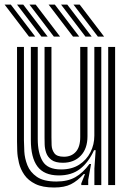

<svg xmlns="http://www.w3.org/2000/svg" viewBox="-37 -804 561 834"><path d="M198 10.5Q147.8 10.5 116.6 -4.9Q85.5 -20.2 68.8 -44.5Q52 -68.8 45.4 -96.1Q38.8 -123.5 37.9 -148.1Q37 -172.8 37 -188.2V-600H67V-194.2Q67 -175.8 68.6 -146Q70.2 -116.2 82 -86.2Q93.8 -56.2 123.1 -35.9Q152.5 -15.5 208 -15.5Q257.2 -15.5 290.5 -34.5Q323.8 -53.5 351.5 -91.5H358.5L346.2 -22.5V0H316.2L316 -7L332.2 -48H326.8Q299.5 -18 271.2 -3.8Q243 10.5 198 10.5ZM433 0V-600H463V0ZM236 -97Q203.5 -97 186.8 -109.4Q170 -121.8 163.8 -139.9Q157.5 -158 157 -176.2Q156.5 -194.5 156.5 -206.2V-600H186.5V-208Q186.5 -193.5 187.2 -173.5Q188 -153.5 199.1 -138.4Q210.2 -123.2 240.8 -123.2Q273 -123.2 292.2 -144.4Q311.5 -165.5 311.5 -208.8V-600H343V-212Q343 -158.5 313.9 -127.8Q284.8 -97 236 -97ZM217 -42Q154.5 -42.5 125.8 -80.8Q97 -119 97 -196.2V-600H127V-200.2Q127 -138.8 148.4 -103.4Q169.8 -68 228.5 -68Q274.8 -68 306.9 -88.6Q339 -109.2 355.9 -142.8Q372.8 -176.2 372.8 -214.8V-600H403V0H373V-72L378.5 -151.5H371.5Q348 -99.2 310.9 -70.4Q273.8 -41.5 217 -42ZM197 -645 91 -784H118L224 -645ZM89 -645 -17 -784H10L116 -645ZM143 -645 37 -784H64L170 -645ZM388.2 -645 282.2 -784H309.2L415.2 -645ZM280.2 -645 174.2 -784H201.2L307.2 -645ZM334.2 -645 228.2 -784H255.2L361.2 -645Z"/></svg>

Font: Big Shoulders Inline Display Black
Style: Regular
Weight: 900
Designer: Patric King
Foundry: XO Type Co
Version: Version 1.000